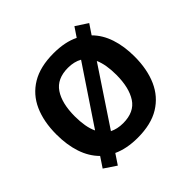

<svg xmlns="http://www.w3.org/2000/svg" viewBox="-193 -945 1182 1182"><g transform="rotate(-45 398.0 -354.0)"><path d="M738 -358Q738 -247 701.5 -164.5Q665 -82 590 -36Q515 10 398 10Q303 10 234 -22L190 44L111 -9L155 -75Q106 -124 82 -196Q58 -268 58 -359Q58 -470 94.5 -552Q131 -634 206.5 -679.5Q282 -725 399 -725Q449 -725 491 -716.5Q533 -708 567 -691L608 -752L686 -701L643 -637Q691 -589 714.5 -518Q738 -447 738 -358ZM217 -358Q217 -313 223.5 -275Q230 -237 244 -208L491 -577Q452 -599 399 -599Q303 -599 260 -535Q217 -471 217 -358ZM579 -358Q579 -447 554 -503L310 -136Q328 -127 350 -122Q372 -117 398 -117Q495 -117 537 -181.5Q579 -246 579 -358Z"/></g></svg>

Font: Noto Sans Bengali
Style: Bold
Weight: 700
Designer: Jelle Bosma - Monotype Design Team
Foundry: Monotype Imaging Inc.
Version: Version 2.003; ttfautohint (v1.8.4.7-5d5b)